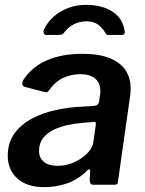

<svg xmlns="http://www.w3.org/2000/svg" viewBox="-20 -762 598 792"><path d="M334 -53Q299 -20 255 -5Q211 10 162 10Q91 10 51.5 -26Q12 -62 12 -119Q12 -174 40 -212Q68 -250 113 -273.5Q158 -297 212 -308.5Q266 -320 317 -322L367 -325Q386 -326 389 -344L392 -367Q393 -372 393.5 -376.5Q394 -381 394 -385Q394 -420 372.5 -438Q351 -456 311 -456Q275 -456 241.5 -441Q208 -426 181 -388Q178 -383 174 -382Q170 -381 162 -383L81 -404Q75 -406 72.5 -412Q70 -418 76 -432Q111 -486 173 -513Q235 -540 319 -540Q389 -540 433 -522Q477 -504 498 -472Q519 -440 519 -397Q519 -390 518.5 -383Q518 -376 517 -368L467 -16Q466 -5 463 -2.5Q460 0 450 0H365Q356 0 353 -6Q350 -12 350 -22L352 -56Q351 -73 334 -53ZM375 -246Q376 -255 374.5 -257.5Q373 -260 365 -259L318 -255Q294 -253 263.5 -247Q233 -241 205 -228.5Q177 -216 159 -194Q141 -172 141 -139Q141 -111 161 -94.5Q181 -78 218 -78Q247 -78 273 -87.5Q299 -97 318 -111Q338 -125 350.5 -142Q363 -159 365 -175ZM171 -618Q163 -618 160.5 -625Q158 -632 161 -640Q176 -671 201.5 -693.5Q227 -716 261 -729Q295 -742 336 -742Q379 -742 413 -729.5Q447 -717 468 -693.5Q489 -670 494 -635Q496 -628 493.5 -623Q491 -618 482 -618H426Q419 -618 416.5 -623Q414 -628 409 -635Q402 -645 392.5 -654Q383 -663 369.5 -668.5Q356 -674 337 -674Q307 -674 283 -661Q259 -648 244 -627Q240 -621 235 -619.5Q230 -618 226 -618Z"/></svg>

Font: Libre Franklin Thin SemiBold
Style: Italic
Weight: 600
Italic angle: -8°
Version: Version 3.000